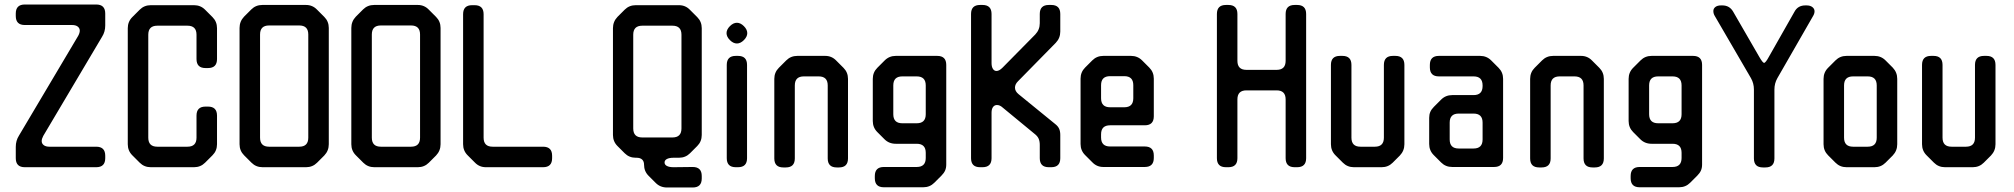

<svg xmlns="http://www.w3.org/2000/svg" viewBox="-20 -733 8935 852"><path d="M407 9H90Q50 9 50 -31V-81Q50 -109 64 -131L327 -574Q334 -587 334 -597Q334 -608 325 -615Q316 -622 300 -622H90Q50 -622 50 -662V-673Q50 -713 90 -713H407Q447 -713 447 -673V-620Q447 -592 433 -570L172 -130Q165 -117 165 -107Q165 -96 174 -89Q183 -82 199 -82H407Q447 -82 447 -42V-31Q447 9 407 9Z M852 -471V-579Q852 -619 812 -619H678Q638 -619 638 -579V-122Q638 -82 678 -82H812Q852 -82 852 -122V-220Q852 -260 892 -260H903Q943 -260 943 -220V-93Q943 -64 923 -44L890 -11Q870 9 841 9H649Q620 9 600 -11L567 -44Q547 -64 547 -93V-608Q547 -637 567 -657L600 -690Q620 -710 649 -710H841Q870 -710 890 -690L923 -657Q943 -637 943 -608V-471Q943 -431 903 -431H892Q852 -431 852 -471Z M1419 -43 1387 -11Q1367 9 1338 9H1145Q1116 9 1096 -11L1063 -44Q1043 -64 1043 -93V-609Q1043 -638 1063 -659L1095 -691Q1115 -711 1144 -711H1338Q1367 -711 1387 -690L1419 -658Q1439 -638 1439 -609V-93Q1439 -64 1419 -43ZM1348 -122V-580Q1348 -620 1308 -620H1174Q1134 -620 1134 -580V-122Q1134 -82 1174 -82H1308Q1348 -82 1348 -122Z M1915 -43 1883 -11Q1863 9 1834 9H1641Q1612 9 1592 -11L1559 -44Q1539 -64 1539 -93V-609Q1539 -638 1559 -659L1591 -691Q1611 -711 1640 -711H1834Q1863 -711 1883 -690L1915 -658Q1935 -638 1935 -609V-93Q1935 -64 1915 -43ZM1844 -122V-580Q1844 -620 1804 -620H1670Q1630 -620 1630 -580V-122Q1630 -82 1670 -82H1804Q1844 -82 1844 -122Z M2430 -42V-31Q2430 9 2390 9H2136Q2107 9 2087 -12L2055 -44Q2035 -64 2035 -93V-670Q2035 -710 2075 -710H2086Q2126 -710 2126 -670V-122Q2126 -82 2166 -82H2390Q2430 -82 2430 -42Z M3094 48V59Q3094 99 3054 99H2940Q2910 99 2890 79L2858 47Q2838 27 2838 -2Q2838 -17 2829.5 -25Q2821 -33 2805 -33H2801Q2772 -33 2752 -53L2720 -85Q2700 -105 2700 -134V-608Q2700 -637 2720 -658L2752 -690Q2772 -710 2801 -710H2993Q3022 -710 3042 -689L3074 -657Q3094 -637 3094 -608V-134Q3094 -105 3074 -85L3042 -53Q3022 -33 2993 -33H2969Q2950 -33 2939.5 -27.5Q2929 -22 2929 -12Q2929 -2 2939.5 3.5Q2950 9 2969 9L3054 8Q3094 8 3094 48ZM3004 -163V-579Q3004 -619 2964 -619H2830Q2790 -619 2790 -579V-163Q2790 -123 2830 -123H2964Q3004 -123 3004 -163Z M3250 -632Q3266 -632 3281 -617Q3296 -602 3296 -586Q3296 -570 3281 -555Q3266 -540 3250 -540Q3234 -540 3219 -555Q3204 -570 3204 -586Q3204 -602 3219 -617Q3234 -632 3250 -632ZM3245 -485H3255Q3295 -485 3295 -445V-31Q3295 9 3255 9H3245Q3205 9 3205 -31V-445Q3205 -485 3245 -485Z M3467 10H3456Q3416 10 3416 -30V-383Q3416 -412 3436 -432L3469 -465Q3489 -485 3518 -485H3642Q3671 -485 3691 -464L3723 -432Q3743 -412 3743 -383V-30Q3743 10 3703 10H3693Q3653 10 3653 -30V-354Q3653 -394 3613 -394H3547Q3507 -394 3507 -354V-30Q3507 10 3467 10Z M4088 -32V-55Q4088 -95 4048 -95H3955Q3925 -95 3905 -115L3873 -147Q3853 -167 3853 -196V-383Q3853 -412 3873 -432L3906 -465Q3926 -485 3955 -485H4139Q4179 -485 4179 -445V-3Q4179 12 4174 23.5Q4169 35 4158 46L4126 78Q4106 98 4077 98H3902Q3862 98 3862 58V48Q3862 8 3902 8H4048Q4088 8 4088 -32ZM3984 -186H4048Q4088 -186 4088 -226V-354Q4088 -394 4048 -394H3984Q3944 -394 3944 -354V-226Q3944 -186 3984 -186Z M4645 9H4634Q4594 9 4594 -31V-90Q4594 -106 4589 -117.5Q4584 -129 4571 -139L4429 -256Q4417 -267 4404 -267Q4393 -267 4386.5 -258Q4380 -249 4380 -233V-31Q4380 9 4340 9H4329Q4289 9 4289 -31V-671Q4289 -711 4329 -711H4340Q4380 -711 4380 -671V-453Q4380 -437 4386 -427.5Q4392 -418 4402 -418Q4414 -418 4429 -433L4574 -580Q4594 -601 4594 -630V-671Q4594 -711 4634 -711H4645Q4685 -711 4685 -671V-593Q4685 -564 4665 -543L4497 -372Q4484 -359 4484 -344Q4484 -328 4500 -315L4662 -183Q4675 -173 4680 -161.5Q4685 -150 4685 -134V-31Q4685 9 4645 9Z M5060 -177H4906Q4866 -177 4866 -137V-123Q4866 -83 4906 -83H5060Q5100 -83 5100 -43V-32Q5100 8 5060 8H4876Q4847 8 4827 -13L4795 -45Q4775 -65 4775 -94V-384Q4775 -413 4795 -433L4827 -465Q4847 -485 4876 -485H4999Q5028 -485 5048 -465L5080 -433Q5100 -413 5100 -384V-217Q5100 -177 5060 -177ZM4906 -257H4969Q5009 -257 5009 -297V-355Q5009 -395 4969 -395H4906Q4866 -395 4866 -355V-297Q4866 -257 4906 -257Z M5725 -711H5736Q5776 -711 5776 -671V-31Q5776 9 5736 9H5725Q5685 9 5685 -31V-292Q5685 -332 5645 -332H5511Q5471 -332 5471 -292V-31Q5471 9 5431 9H5420Q5380 9 5380 -31V-671Q5380 -711 5420 -711H5431Q5471 -711 5471 -671V-463Q5471 -423 5511 -423H5645Q5685 -423 5685 -463V-671Q5685 -711 5725 -711Z M6161 -485H6172Q6212 -485 6212 -445V-93Q6212 -64 6192 -43L6160 -11Q6140 9 6111 9H5988Q5959 9 5939 -11L5906 -44Q5886 -64 5886 -93V-445Q5886 -485 5926 -485H5937Q5977 -485 5977 -445V-122Q5977 -82 6017 -82H6081Q6121 -82 6121 -122V-445Q6121 -485 6161 -485Z M6375 -12 6342 -45Q6322 -65 6322 -94V-210Q6322 -225 6327 -236.5Q6332 -248 6343 -259L6375 -291Q6395 -311 6424 -311H6519Q6559 -311 6559 -351V-354Q6559 -394 6519 -394H6365Q6325 -394 6325 -434V-445Q6325 -485 6365 -485H6548Q6577 -485 6597 -465L6630 -432Q6650 -412 6650 -383V-32Q6650 8 6610 8H6424Q6395 8 6375 -12ZM6519 -229H6453Q6413 -229 6413 -189V-114Q6413 -74 6453 -74H6519Q6559 -74 6559 -114V-189Q6559 -229 6519 -229Z M6821 10H6810Q6770 10 6770 -30V-383Q6770 -412 6790 -432L6823 -465Q6843 -485 6872 -485H6996Q7025 -485 7045 -464L7077 -432Q7097 -412 7097 -383V-30Q7097 10 7057 10H7047Q7007 10 7007 -30V-354Q7007 -394 6967 -394H6901Q6861 -394 6861 -354V-30Q6861 10 6821 10Z M7442 -32V-55Q7442 -95 7402 -95H7309Q7279 -95 7259 -115L7227 -147Q7207 -167 7207 -196V-383Q7207 -412 7227 -432L7260 -465Q7280 -485 7309 -485H7493Q7533 -485 7533 -445V-3Q7533 12 7528 23.5Q7523 35 7512 46L7480 78Q7460 98 7431 98H7256Q7216 98 7216 58V48Q7216 8 7256 8H7402Q7442 8 7442 -32ZM7338 -186H7402Q7442 -186 7442 -226V-354Q7442 -394 7402 -394H7338Q7298 -394 7298 -354V-226Q7298 -186 7338 -186Z M7671 -681 7786 -482Q7802 -454 7808 -454Q7815 -454 7830 -482L7943 -681Q7958 -709 7991 -709H7997Q8013 -709 8022.5 -701.5Q8032 -694 8032 -683Q8032 -672 8025 -661L7867 -386Q7854 -363 7854 -336V-30Q7854 10 7814 10H7803Q7763 10 7763 -30V-336Q7763 -363 7750 -386L7590 -661Q7583 -672 7583 -684Q7583 -695 7592 -702Q7601 -709 7617 -709H7623Q7655 -709 7671 -681Z M8399 -383V-93Q8399 -64 8379 -43L8347 -11Q8327 9 8298 9H8174Q8145 9 8125 -11L8092 -44Q8072 -64 8072 -93V-383Q8072 -412 8092 -432L8125 -465Q8145 -485 8174 -485H8298Q8327 -485 8347 -465L8379 -433Q8399 -412 8399 -383ZM8268 -394H8203Q8163 -394 8163 -354V-122Q8163 -82 8203 -82H8268Q8308 -82 8308 -122V-354Q8308 -394 8268 -394Z M8784 -485H8795Q8835 -485 8835 -445V-93Q8835 -64 8815 -43L8783 -11Q8763 9 8734 9H8611Q8582 9 8562 -11L8529 -44Q8509 -64 8509 -93V-445Q8509 -485 8549 -485H8560Q8600 -485 8600 -445V-122Q8600 -82 8640 -82H8704Q8744 -82 8744 -122V-445Q8744 -485 8784 -485Z"/></svg>

Font: ZCOOL QingKe HuangYou
Style: Regular
Weight: 400
Version: Version 1.000